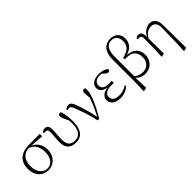

<svg xmlns="http://www.w3.org/2000/svg" viewBox="112 -1877 3158 3158"><g transform="rotate(-45 1691.0 -298.0)"><path d="M277 14C398 14 508 -78 508 -243C508 -369 422 -478 291 -487L281 -478C392 -462 450 -359 450 -239C450 -96 379 -18 285 -18C187 -18 112 -103 112 -245C112 -386 181 -475 326 -476L339 -473L597 -455L593 -513L338 -510C143 -508 49 -403 49 -241C49 -84 146 14 277 14Z M923 14C1048 14 1131 -72 1131 -273C1131 -362 1117 -446 1099 -511C1092 -518 1081 -522 1068 -522C1048 -522 1033 -505 1033 -482C1033 -452 1050 -413 1106 -303L1101 -370L1086 -373C1093 -325 1096 -290 1096 -253C1096 -94 1030 -22 931 -22C829 -22 785 -76 785 -189C785 -276 796 -338 796 -417C796 -481 776 -519 718 -519C686 -519 662 -506 649 -488L657 -470C665 -472 676 -473 687 -473C728 -473 741 -455 741 -398C741 -343 728 -267 728 -183C728 -43 806 14 923 14Z M1427 6 1464 5C1564 -163 1660 -360 1660 -469C1660 -485 1659 -497 1656 -511C1650 -518 1643 -522 1630 -522C1604 -522 1590 -503 1590 -462C1590 -430 1595 -384 1604 -311L1618 -427C1578 -264 1531 -177 1458 -34L1452 -24H1465C1445 -154 1403 -285 1365 -396C1336 -483 1312 -517 1263 -517C1237 -517 1207 -504 1189 -484L1197 -464C1207 -469 1220 -472 1236 -472C1266 -472 1283 -454 1308 -384C1350 -273 1396 -144 1427 6Z M1953 14C2045 14 2117 -20 2162 -70L2149 -87C2097 -52 2035 -33 1972 -33C1876 -33 1827 -70 1827 -138C1827 -195 1869 -245 2007 -245C2017 -245 2026 -245 2050 -244V-291C2026 -289 2011 -289 1996 -289C1882 -289 1841 -329 1841 -390C1841 -453 1889 -495 1982 -495C2009 -495 2027 -492 2061 -485L2057 -502L2003 -504L2058 -453C2080 -434 2092 -428 2112 -428C2132 -428 2149 -444 2145 -469C2110 -507 2042 -522 1976 -522C1847 -522 1785 -459 1785 -385C1785 -317 1842 -263 1973 -259V-267C1827 -264 1765 -203 1765 -125C1765 -40 1838 14 1953 14Z M2301 196 2313 203 2370 189 2361 -66 2366 -74V-551C2366 -694 2422 -768 2514 -768C2593 -768 2645 -718 2645 -622C2645 -520 2595 -460 2447 -425L2455 -388C2634 -401 2686 -318 2686 -205C2686 -97 2616 -28 2516 -28C2451 -28 2397 -52 2344 -101L2335 -88H2337C2379 -14 2450 20 2527 20C2637 20 2745 -60 2745 -203C2745 -339 2656 -422 2474 -418V-405C2634 -429 2702 -522 2702 -621C2702 -735 2631 -800 2521 -800C2389 -800 2308 -703 2308 -527V-5Z M2910 2 2919 10 2974 0 2971 -377V-381C2970 -492 2943 -519 2895 -519C2864 -519 2842 -504 2830 -488L2837 -470C2849 -472 2859 -473 2870 -473C2907 -473 2921 -455 2921 -402L2918 -161ZM3236 198 3245 204 3301 190 3296 -342C3295 -476 3231 -522 3156 -522C3093 -522 2987 -468 2958 -356H2956L2966 -345C3003 -428 3074 -469 3134 -469C3205 -469 3253 -428 3251 -330L3244 30Z"/></g></svg>

Font: Source Han Serif CN VF
Style: Regular
Weight: 250
Designer: Ryoko NISHIZUKA 西塚涼子 (kana & ideographs); Frank Grießhammer (Latin, Greek & Cyrillic); Wenlong ZHANG 张文龙 (bopomofo); San
Foundry: Adobe
Version: Version 2.002;hotconv 1.1.0;makeotfexe 2.6.0